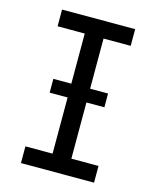

<svg xmlns="http://www.w3.org/2000/svg" viewBox="-111 -812 722 888"><g transform="rotate(15 250.0 -367.5)"><path d="M75 0V-80H205V-655H75V-735H425V-655H295V-80H425V0ZM381 -349H119V-415H381Z"/></g></svg>

Font: Iosevka Term Curly Medium
Style: Regular
Weight: 500
Designer: Belleve Invis
Foundry: Belleve Invis
Version: Version 32.3.0